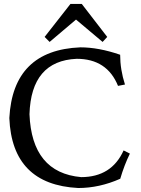

<svg xmlns="http://www.w3.org/2000/svg" viewBox="-20 -943 716 973"><path d="M376.5 9.8Q41 -7.3 27.3 -344.7Q45.4 -689 387.2 -703.1Q480 -703.1 588.9 -665.5Q588.9 -590.8 613.3 -514.6L578.1 -507.8Q522.5 -645 368.7 -645Q137.7 -634.8 129.4 -364.3Q141.1 -67.9 391.1 -45.4Q545.4 -45.4 606.4 -180.7L638.2 -164.6Q609.4 -105.5 589.4 -37.1Q483.4 9.8 376.5 9.8ZM500 -730.5 365.2 -843.8 231.4 -730.5 206.1 -755.9 336.9 -922.9H394.5L523.4 -755.9Z"/></svg>

Font: Almanac
Style: Regular
Weight: 400
Designer: Eden's Almanac
Version: Version 3.501;March 28, 2021;FontCreator 13.0.0.2683 64-bit